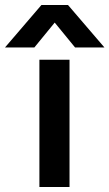

<svg xmlns="http://www.w3.org/2000/svg" viewBox="-87 -745 436 765"><path d="M50 -556H-67L78 -725H184L329 -556H212L131 -655ZM190 0H70V-507H190Z"/></svg>

Font: Hind Kochi SemiBold
Style: Regular
Weight: 600
Designer: Dhruvi Tolia
Foundry: Indian Type Foundry
Version: Version 0.702;PS 1.0;hotconv 1.0.81;makeotf.lib2.5.63406